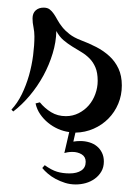

<svg xmlns="http://www.w3.org/2000/svg" viewBox="-20 -328 362 501"><path d="M160.6 16.6Q145.5 14.6 131.3 8.3Q117.2 2 105.5 -7.6Q93.8 -17.1 85 -29.8Q76.2 -42.5 72.8 -58.1L84 -61Q96.7 -45.4 113.5 -35.2Q130.4 -24.9 151.9 -24.9Q169.9 -24.9 185.3 -32.7Q200.7 -40.5 211.7 -53.2Q222.7 -65.9 228.8 -82.8Q234.9 -99.6 234.9 -117.2Q234.9 -138.2 229 -152.1Q223.1 -166 213.6 -175.5Q204.1 -185.1 192.4 -192.1Q180.7 -199.2 168.7 -206.5Q156.7 -213.9 145.8 -223.1Q134.8 -232.4 127 -247.1Q126.5 -218.3 117.4 -188.5Q108.4 -158.7 93.3 -130.9Q78.1 -103 57.9 -78.9Q37.6 -54.7 14.6 -37.1L9.8 -42Q25.4 -58.6 36.9 -82Q48.3 -105.5 55.7 -131.3Q63 -157.2 66.4 -183.6Q69.8 -210 69.8 -232.9Q69.8 -245.1 67.4 -256.8Q64.9 -268.6 64.9 -279.8Q64.9 -293.5 73 -300.8Q81.1 -308.1 93.8 -308.1Q103.5 -308.1 109.4 -303.7Q115.2 -299.3 120.1 -292.2Q125 -285.2 129.9 -276.1Q134.8 -267.1 142.3 -257.6Q149.9 -248 161.4 -239Q172.9 -230 190.9 -223.1Q211.9 -215.3 231.2 -205.3Q250.5 -195.3 265.4 -181.6Q280.3 -168 289.1 -149.2Q297.9 -130.4 297.9 -105Q297.9 -79.6 288.6 -57.4Q279.3 -35.2 262.9 -18.6Q246.6 -2 224.4 7.8Q202.1 17.6 176.8 18.1L171.4 41.5Q180.2 40 189.5 40Q202.1 40 213.4 43.5Q224.6 46.9 232.9 53.7Q241.2 60.5 246.1 70.6Q251 80.6 251 93.3Q251 108.4 244.4 119.6Q237.8 130.9 227.3 138.4Q216.8 146 203.9 149.7Q190.9 153.3 177.7 153.3Q163.1 153.3 149.9 149.2Q136.7 145 125.2 138.9Q113.8 132.8 105 125.2Q96.2 117.7 90.3 110.4L96.7 103Q114.3 115.7 128.9 120.1Q143.6 124.5 161.6 124.5Q180.7 124.5 192.1 116.9Q203.6 109.4 203.6 94.2Q203.6 81.1 193.1 74.7Q182.6 68.4 168.9 68.4Q162.6 68.4 156.7 69.3Q150.9 70.3 147.9 71.3Z"/></svg>

Font: Montez
Style: Regular
Weight: 400
Designer: Astigmatic (AOETI)
Foundry: Astigmatic (AOETI)
Version: Version 1.001